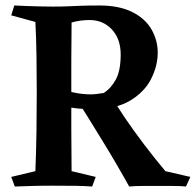

<svg xmlns="http://www.w3.org/2000/svg" viewBox="-20 -680 716 700"><path d="M342 -660Q415 -660 462.5 -636Q510 -612 532.5 -572.5Q555 -533 555 -488Q555 -440 531 -392.5Q507 -345 455 -313.5Q403 -282 319 -282Q288 -282 263 -284.5Q238 -287 204 -294V-353Q235 -345 260.5 -340.5Q286 -336 311 -336Q322 -336 333.5 -337.5Q345 -339 358 -341Q385 -358 402.5 -390.5Q420 -423 420 -481Q420 -538 388 -572.5Q356 -607 306 -607Q273 -607 241 -598Q240 -524 240 -464.5Q240 -405 240 -348Q240 -274 240 -207Q240 -140 241 -56L329 -35L316 0Q288 -2 256 -2.5Q224 -3 171 -3Q129 -3 96.5 -2Q64 -1 34 0L21 -35L109 -56Q112 -131 113 -204Q114 -277 114 -344Q114 -411 113 -477Q112 -543 109 -600L21 -624L32 -660Q52 -659 78.5 -658Q105 -657 130.5 -656.5Q156 -656 174 -656Q205 -656 227.5 -657Q250 -658 276 -659Q302 -660 342 -660ZM391 -322Q405 -295 436 -249.5Q467 -204 506 -152.5Q545 -101 583 -56L674 -35L658 0Q640 -2 610.5 -2Q581 -2 555 -2Q530 -2 500.5 -2Q471 -2 451 0Q430 -38 404 -82.5Q378 -127 351.5 -170Q325 -213 303.5 -248Q282 -283 270 -300Q279 -310 297.5 -314.5Q316 -319 336 -320.5Q356 -322 371.5 -322Q387 -322 391 -322Z"/></svg>

Font: Ruwudu SemiBold
Style: Regular
Weight: 600
Designer: Becca Hirsbrunner Spalinger
Foundry: SIL International
Version: Version 3.000